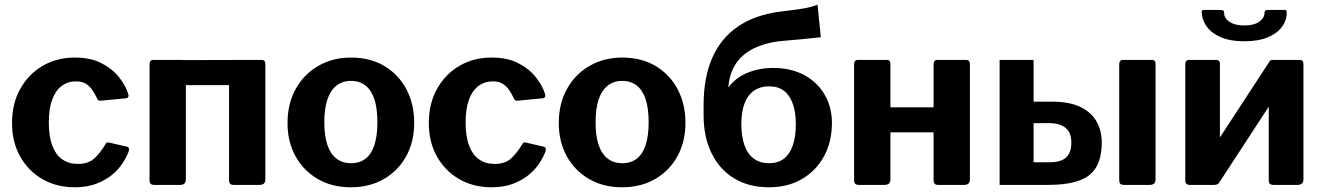

<svg xmlns="http://www.w3.org/2000/svg" viewBox="-20 -784 5609 814"><path d="M297 -540Q362 -540 407.5 -517.5Q453 -495 482 -460Q511 -425 523 -388Q530 -368 511 -367L406 -357Q395 -356 391 -368Q382 -387 371 -403Q360 -419 344 -429Q328 -439 302 -439Q268 -439 242 -420Q216 -401 201.5 -362.5Q187 -324 187 -265Q187 -205 202 -166Q217 -127 244.5 -108Q272 -89 310 -89Q354 -89 379.5 -112Q405 -135 428 -174Q431 -179 434 -180Q437 -181 445 -179L519 -162Q530 -159 526 -143Q518 -121 501 -94Q484 -67 456.5 -44Q429 -21 389.5 -5.5Q350 10 297 10Q220 10 160 -24.5Q100 -59 65.5 -120.5Q31 -182 31 -263Q31 -345 66 -407.5Q101 -470 161 -505Q221 -540 297 -540Z M768 -513V-24Q768 -11 761.5 -5.5Q755 0 741 0H636Q623 0 618.5 -5Q614 -10 614 -21V-511Q614 -530 630 -530H753Q768 -530 768 -513ZM1105 -513V-24Q1105 -11 1098.5 -5.5Q1092 0 1078 0H972Q960 0 955.5 -5Q951 -10 951 -21V-511Q951 -530 967 -530H1089Q1105 -530 1105 -513ZM678 -423Q659 -423 659 -440V-514Q659 -529 677 -529L1048 -530Q1065 -530 1065 -515V-440Q1065 -423 1046 -423Z M1467 10Q1388 10 1327.5 -25Q1267 -60 1233 -121.5Q1199 -183 1199 -262Q1199 -345 1234 -407.5Q1269 -470 1330 -505Q1391 -540 1468 -540Q1549 -540 1609 -504.5Q1669 -469 1702.5 -406.5Q1736 -344 1736 -263Q1736 -183 1702 -121.5Q1668 -60 1607.5 -25Q1547 10 1467 10ZM1468 -92Q1505 -92 1530 -111.5Q1555 -131 1567.5 -170Q1580 -209 1580 -265Q1580 -324 1567.5 -362.5Q1555 -401 1530 -421Q1505 -441 1468 -441Q1432 -441 1406.5 -421Q1381 -401 1368 -362.5Q1355 -324 1355 -265Q1355 -208 1368 -169.5Q1381 -131 1406.5 -111.5Q1432 -92 1468 -92Z M2064 -540Q2129 -540 2174.5 -517.5Q2220 -495 2249 -460Q2278 -425 2290 -388Q2297 -368 2278 -367L2173 -357Q2162 -356 2158 -368Q2149 -387 2138 -403Q2127 -419 2111 -429Q2095 -439 2069 -439Q2035 -439 2009 -420Q1983 -401 1968.5 -362.5Q1954 -324 1954 -265Q1954 -205 1969 -166Q1984 -127 2011.5 -108Q2039 -89 2077 -89Q2121 -89 2146.5 -112Q2172 -135 2195 -174Q2198 -179 2201 -180Q2204 -181 2212 -179L2286 -162Q2297 -159 2293 -143Q2285 -121 2268 -94Q2251 -67 2223.5 -44Q2196 -21 2156.5 -5.5Q2117 10 2064 10Q1987 10 1927 -24.5Q1867 -59 1832.5 -120.5Q1798 -182 1798 -263Q1798 -345 1833 -407.5Q1868 -470 1928 -505Q1988 -540 2064 -540Z M2617 10Q2538 10 2477.5 -25Q2417 -60 2383 -121.5Q2349 -183 2349 -262Q2349 -345 2384 -407.5Q2419 -470 2480 -505Q2541 -540 2618 -540Q2699 -540 2759 -504.5Q2819 -469 2852.5 -406.5Q2886 -344 2886 -263Q2886 -183 2852 -121.5Q2818 -60 2757.5 -25Q2697 10 2617 10ZM2618 -92Q2655 -92 2680 -111.5Q2705 -131 2717.5 -170Q2730 -209 2730 -265Q2730 -324 2717.5 -362.5Q2705 -401 2680 -421Q2655 -441 2618 -441Q2582 -441 2556.5 -421Q2531 -401 2518 -362.5Q2505 -324 2505 -265Q2505 -208 2518 -169.5Q2531 -131 2556.5 -111.5Q2582 -92 2618 -92Z M3240 10Q3155 10 3093 -27.5Q3031 -65 2997 -134Q2963 -203 2963 -295L2997 -394L3061 -403Q3091 -450 3143.5 -473Q3196 -496 3258 -496Q3333 -496 3389 -466Q3445 -436 3476 -383Q3507 -330 3507 -263Q3507 -183 3473.5 -121.5Q3440 -60 3380 -25Q3320 10 3240 10ZM3241 -92Q3278 -92 3303 -111Q3328 -130 3341 -167Q3354 -204 3354 -258Q3354 -310 3340.5 -346Q3327 -382 3302.5 -400Q3278 -418 3241 -418Q3203 -418 3176.5 -399.5Q3150 -381 3136.5 -345.5Q3123 -310 3123 -258Q3123 -205 3136.5 -167.5Q3150 -130 3176.5 -111Q3203 -92 3241 -92ZM2963 -295V-339Q2963 -455 2999.5 -538.5Q3036 -622 3108.5 -671.5Q3181 -721 3289 -735Q3320 -739 3345 -742Q3370 -745 3394.5 -749.5Q3419 -754 3446 -764L3460 -626Q3415 -621 3381.5 -618Q3348 -615 3314 -612Q3246 -608 3190.5 -585.5Q3135 -563 3102.5 -518Q3070 -473 3067 -401L3066 -318Z M3755 -513V-24Q3755 -11 3748.5 -5.5Q3742 0 3728 0H3623Q3610 0 3605.5 -5Q3601 -10 3601 -21V-511Q3601 -530 3617 -530H3740Q3755 -530 3755 -513ZM4092 -513V-24Q4092 -11 4085.5 -5.5Q4079 0 4065 0H3959Q3947 0 3942.5 -5Q3938 -10 3938 -21V-511Q3938 -530 3954 -530H4076Q4092 -530 4092 -513ZM3644 -223Q3625 -223 3625 -240V-314Q3625 -329 3642 -329H4014Q4031 -329 4031 -314V-240Q4031 -223 4011 -223Z M4218 0V-530H4362V-353H4439Q4516 -353 4562.5 -329.5Q4609 -306 4630 -267Q4651 -228 4651 -181Q4651 -117 4628.5 -77Q4606 -37 4555.5 -18.5Q4505 0 4420 0ZM4362 -96H4430Q4477 -96 4499.5 -116Q4522 -136 4522 -180Q4522 -222 4497.5 -242Q4473 -262 4427 -262H4362ZM4879 -24Q4879 -11 4872.5 -5.5Q4866 0 4852 0H4747Q4734 0 4729.5 -5Q4725 -10 4725 -21V-511Q4725 -530 4741 -530H4864Q4879 -530 4879 -513Z M5152 -513V-24Q5152 -11 5145.5 -5.5Q5139 0 5125 0H5027Q5014 0 5009.5 -5Q5005 -10 5005 -21V-511Q5005 -530 5021 -530H5136Q5152 -530 5152 -513ZM5506 -513V-24Q5506 -11 5499.5 -5.5Q5493 0 5479 0H5381Q5368 0 5363.5 -5Q5359 -10 5359 -21V-511Q5359 -530 5375 -530H5490Q5506 -530 5506 -513ZM5362 -523 5450 -471 5147 -7 5059 -59ZM5255 -609Q5197 -609 5157.5 -625.5Q5118 -642 5097.5 -669.5Q5077 -697 5075 -728Q5074 -737 5076.5 -739.5Q5079 -742 5084 -742H5149Q5161 -742 5165.5 -739.5Q5170 -737 5170 -730Q5169 -708 5192 -692Q5215 -676 5255 -676ZM5255 -609V-676Q5296 -676 5318.5 -692Q5341 -708 5341 -730Q5341 -737 5345 -739.5Q5349 -742 5361 -742H5426Q5432 -742 5433.5 -739.5Q5435 -737 5435 -728Q5435 -697 5414.5 -669.5Q5394 -642 5354 -625.5Q5314 -609 5255 -609Z"/></svg>

Font: Libre Franklin
Style: Bold
Weight: 700
Designer: Pablo Impallari, Rodrigo Fuenzalida, Nhung Nguyen
Foundry: Impallari Type
Version: Version 3.000